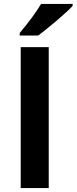

<svg xmlns="http://www.w3.org/2000/svg" viewBox="-20 -953 388 973"><path d="M80 -773H174C223 -810 319 -890 348 -923V-933H188C169 -900 130 -845 80 -786ZM85 0H227V-714H85Z"/></svg>

Font: Kathrein 75 Bold
Style: Regular
Weight: 700
Designer: Lazydogs Typefoundry, based on Open Sans by Ascender Corporation
Foundry: Lazydogs Typefoundry
Version: Version 1.003;PS 001.003;hotconv 1.0.88;makeotf.lib2.5.64775